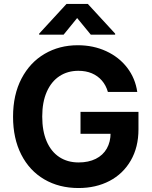

<svg xmlns="http://www.w3.org/2000/svg" viewBox="-20 -947 773 977"><path d="M378.6 -586.7Q324 -586.7 282.6 -559.5Q241.2 -532.3 218 -479.9Q194.9 -427.5 194.9 -354.1Q194.9 -280.1 217.5 -227.7Q240.1 -175.3 281.8 -147.8Q323.6 -120.4 380 -120.4Q430.6 -120.4 467.4 -138.8Q504.2 -157.2 523.5 -191.2Q542.8 -225.3 542.8 -270.6L573 -266.3H389.7V-377.7H684.6V-288.8Q684.6 -197.9 645.5 -130.3Q606.5 -62.6 537.5 -26.4Q468.4 9.8 379.5 9.8Q280.8 9.8 205.3 -34.4Q129.9 -78.5 88.1 -160.6Q46.4 -242.6 46.4 -353Q46.4 -465 89.5 -547.3Q132.6 -629.6 207.4 -673.2Q282.1 -716.8 375.8 -716.8Q455 -716.8 520.4 -686.6Q585.8 -656.4 627.2 -602.5Q668.5 -548.6 678.5 -479.1H529Q519.4 -512.9 498.5 -537Q477.6 -561 447.5 -573.9Q417.3 -586.7 378.6 -586.7ZM372.6 -855.2 303.6 -770.5H179.3V-775.8L318.5 -927.1H426.8L566 -775.8V-770.5H442.1Z"/></svg>

Font: Pretendard JP Variable
Style: Regular
Weight: 400
Designer: Base glyphs from Inter by Rasmus Andersson; Hangul glyphs from Noto Sans CJK(Source Han Sans) by Jang Soo-young and Kang
Foundry: Kil Hyung-jin
Version: Version 1.307;Glyphs 3.2 (3192)